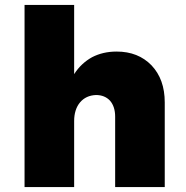

<svg xmlns="http://www.w3.org/2000/svg" viewBox="-20 -762 757 782"><path d="M597 -496C561 -533 514 -552 455 -552C417 -552 384 -544 355 -529C326 -513 301 -490 282 -460V-742H80V0H282V-269C282 -300 290 -326 306 -345C322 -364 344 -374 371 -375C395 -375 414 -367 428 -352C442 -336 449 -314 449 -287V0H651V-345C651 -408 633 -458 597 -496Z"/></svg>

Font: Argentum Sans ExtraBold
Style: Regular
Weight: 800
Designer: Julieta Ulanovsky
Foundry: Julieta Ulanovsky
Version: Version 5.001;February 15, 2019;FontCreator 11.5.0.2425 64-b